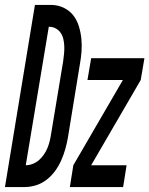

<svg xmlns="http://www.w3.org/2000/svg" viewBox="-65 -755 603 775"><path d="M-45 0 76 -735H146Q172 -734 194.5 -722.5Q217 -711 231.5 -692Q246 -673 253.5 -648.5Q261 -624 263.5 -598Q266 -572 264 -546Q262 -520 257 -493L209 -199Q205 -176 198.5 -153Q192 -130 182 -107.5Q172 -85 157.5 -65Q143 -45 123 -29.5Q103 -14 80 -7Q57 0 34 0ZM39 -88Q53 -88 67 -93.5Q81 -99 92 -108.5Q103 -118 112 -131Q121 -144 126.5 -157.5Q132 -171 135.5 -185Q139 -199 141 -213L190 -508Q192 -523 193.5 -538Q195 -553 194.5 -567.5Q194 -582 191 -596Q188 -610 180.5 -621.5Q173 -633 160.5 -640Q148 -647 133 -647H132ZM217 0 231 -88 431 -432H288L303 -520H518L503 -432L303 -88H446L432 0Z"/></svg>

Font: Iosevka Semibold Oblique
Style: Regular
Weight: 600
Italic angle: -9°
Monospace: yes
Designer: Belleve Invis
Foundry: Belleve Invis
Version: Version 32.5.0; ttfautohint (v1.8.4)